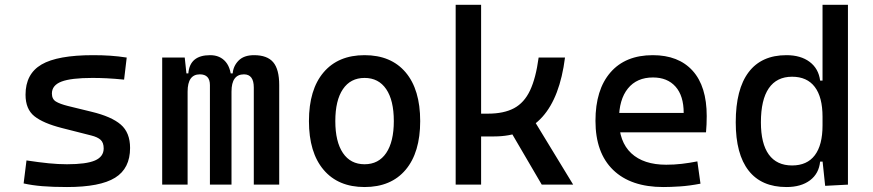

<svg xmlns="http://www.w3.org/2000/svg" viewBox="-20 -752 3556 782"><path d="M252.9 9.8Q194.3 9.8 152.6 6.3Q110.8 2.9 76.2 -4.9L87.9 -98.6Q139.2 -90.8 178.5 -86.9Q217.8 -83 252.9 -83Q331.5 -83 366.9 -98.4Q402.3 -113.8 402.3 -147.5Q402.3 -170.9 389.9 -182.4Q377.4 -193.8 351.6 -200.2L232.4 -230.5Q155.8 -250 119.9 -278.8Q84 -307.6 84 -366.2Q84 -451.2 149.2 -489.3Q214.4 -527.3 359.4 -527.3Q397 -527.3 429.4 -525.1Q461.9 -522.9 496.1 -517.6L485.4 -427.7Q445.8 -431.6 415.5 -433.1Q385.3 -434.6 356.4 -434.6Q269.5 -434.6 230.5 -419.7Q191.4 -404.8 191.4 -371.1Q191.4 -348.6 207.5 -338.6Q223.6 -328.6 256.8 -320.3L352.5 -296.9Q434.1 -277.3 471.9 -244.6Q509.8 -211.9 509.8 -149.4Q509.8 -65.9 448.7 -28.1Q387.7 9.8 252.9 9.8Z M1013.7 0V-395.5Q1013.7 -449.2 973.6 -449.2Q922.9 -449.2 922.9 -378.9L887.7 -453.1H927.7Q930.2 -483.4 951.9 -505.4Q973.6 -527.3 1014.6 -527.3Q1068.4 -527.3 1092.8 -498.5Q1117.2 -469.7 1117.2 -405.3V0ZM640.6 0V-517.6H732.4L744.1 -408.2V0ZM835 0V-405.3Q835 -449.2 793.9 -449.2Q744.1 -449.2 744.1 -378.9L713.9 -453.1H747.1Q752.9 -527.3 835.9 -527.3Q876.5 -527.3 899.7 -499.5Q922.9 -471.7 922.9 -415V0Z M1464.8 9.8Q1357.4 9.8 1297.9 -60.5Q1238.3 -130.9 1238.3 -258.8Q1238.3 -387.2 1297.9 -457.3Q1357.4 -527.3 1464.8 -527.3Q1572.8 -527.3 1632.1 -457.3Q1691.4 -387.2 1691.4 -258.8Q1691.4 -130.9 1632.1 -60.5Q1572.8 9.8 1464.8 9.8ZM1464.8 -83Q1522 -83 1553 -128.9Q1584 -174.8 1584 -258.8Q1584 -343.3 1553 -388.9Q1522 -434.6 1464.8 -434.6Q1407.7 -434.6 1376.7 -388.9Q1345.7 -343.3 1345.7 -258.8Q1345.7 -174.8 1376.7 -128.9Q1407.7 -83 1464.8 -83Z M1909.2 -196.3V-289.1H1967.8Q2032.2 -289.1 2073.7 -311.3Q2115.2 -333.5 2138.9 -383.8Q2162.6 -434.1 2173.8 -517.6H2281.2Q2260.7 -356 2189.2 -276.1Q2117.7 -196.3 1992.2 -196.3ZM1835.9 0V-732.4H1939.5V0ZM2186.5 0 2039.1 -252 2136.7 -292 2314.5 0Z M2681.6 9.8Q2549.3 9.8 2477.3 -59.8Q2405.3 -129.4 2405.3 -259.8Q2405.3 -386.7 2466.3 -457Q2527.3 -527.3 2638.7 -527.3Q2743.7 -527.3 2801 -463.9Q2858.4 -400.4 2858.4 -279.3Q2858.4 -243.7 2855.5 -212.9H2492.2V-292H2764.6Q2764.6 -361.8 2731.4 -399.2Q2698.2 -436.5 2639.6 -436.5Q2573.7 -436.5 2537.4 -391.6Q2501 -346.7 2501 -264.6Q2501 -174.8 2551 -127.9Q2601.1 -81.1 2693.4 -81.1Q2725.6 -81.1 2756.8 -84.7Q2788.1 -88.4 2820.3 -94.7L2833 -3.9Q2787.1 4.9 2749 7.3Q2710.9 9.8 2681.6 9.8Z M3183.1 9.8Q3081.5 9.8 3029.1 -57.1Q2976.6 -124 2976.6 -253.9Q2976.6 -388.7 3029.1 -458Q3081.5 -527.3 3183.1 -527.3Q3241.2 -527.3 3277.6 -500Q3314 -472.7 3320.3 -423.8H3360.4L3330.1 -276.4Q3330.1 -356.4 3298.6 -397.9Q3267.1 -439.5 3206.1 -439.5Q3143.6 -439.5 3111.3 -392.6Q3079.1 -345.7 3079.1 -253.9Q3079.1 -167 3111.3 -122.6Q3143.6 -78.1 3206.1 -78.1Q3267.1 -78.1 3298.6 -119.6Q3330.1 -161.1 3330.1 -241.2L3365.2 -93.8H3320.3Q3315.4 -44.9 3279.1 -17.6Q3242.7 9.8 3183.1 9.8ZM3340.8 4.9 3330.1 -96.7V-732.4H3433.6V0Z"/></svg>

Font: Cascadia Code
Style: Regular
Weight: 400
Designer: Aaron Bell
Foundry: Saja Typeworks
Version: Version 2404.023